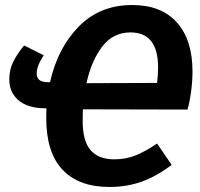

<svg xmlns="http://www.w3.org/2000/svg" viewBox="-20 -728 795 764"><path d="M310 -293Q309 -277 309 -246Q309 -167 340.5 -130.5Q372 -94 435 -94Q483 -94 523 -111Q563 -128 605 -157L663 -72Q606 -28 546 -6Q486 16 415 16Q294 16 229 -52.5Q164 -121 164 -258Q164 -284 165 -297H158Q89 -298 53 -329.5Q17 -361 17 -412Q17 -452 33.5 -484Q50 -516 76 -547L154 -508Q126 -466 126 -436Q126 -418 137 -409.5Q148 -401 171 -401H179Q210 -538 294 -623Q378 -708 506 -708Q622 -708 684 -638.5Q746 -569 746 -443Q746 -407 740.5 -364.5Q735 -322 726 -292ZM324 -397 605 -398Q609 -427 609 -460Q609 -599 499 -599Q430 -599 387 -543Q344 -487 324 -397Z"/></svg>

Font: Fira Sans SemiBold
Style: Italic
Weight: 600
Italic angle: -8°
Designer: bBox Type GmbH & Carrois Corporate GbR & Edenspiekermann AG
Foundry: bBox Type GmbH & Carrois Corporate GbR & Edenspiekermann AG
Version: Version 4.301